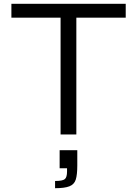

<svg xmlns="http://www.w3.org/2000/svg" viewBox="-20 -708 721 1011"><path d="M299 0V-615H40V-688H642V-615H382V0ZM270 283V245Q310 245 321.5 235Q333 225 333 195V178H294V83H387V163Q387 212 379 237.5Q371 263 345.5 273Q320 283 270 283Z"/></svg>

Font: Saira Expanded
Style: Regular
Weight: 400
Width: 7
Designer: Hector Gatti with collaboration of the Omnibus-Type team
Foundry: Omnibus-Type
Version: Version 1.100; ttfautohint (v1.8.3)